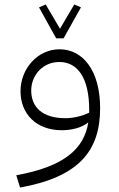

<svg xmlns="http://www.w3.org/2000/svg" viewBox="-20 -584 532 861"><path d="M265 -412 343 -551 313 -564 249 -455 185 -564 155 -551 232 -412ZM247 -363C148 -363 72 -275 72 -175C72 -74 142 0 257 0C301 0 346 -11 376 -35C357 83 269 163 53 202L70 257C338 209 429 89 429 -99C429 -267 352 -363 247 -363ZM273 -54C172 -54 120 -102 120 -178C120 -247 172 -306 246 -306C328 -306 380 -235 380 -91V-79C349 -63 307 -54 273 -54Z"/></svg>

Font: FiraGO Light
Style: Regular
Weight: 300
Designer: bBox Type
Foundry: bBox Type GmbH
Version: Version 1.001;PS 001.001;hotconv 1.0.88;makeotf.lib2.5.64775